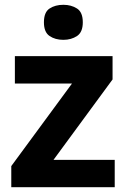

<svg xmlns="http://www.w3.org/2000/svg" viewBox="-20 -780 528 800"><path d="M458 0H27V-88L280 -432H42V-546H449V-449L203 -114H458ZM244 -760Q277 -760 301 -744.5Q325 -729 325 -687Q325 -646 301 -630Q277 -614 244 -614Q210 -614 186.5 -630Q163 -646 163 -687Q163 -729 186.5 -744.5Q210 -760 244 -760Z"/></svg>

Font: Noto Sans New Tai Lue
Style: Regular
Weight: 400
Designer: Monotype Design Team
Foundry: Monotype Imaging Inc.
Version: Version 2.003